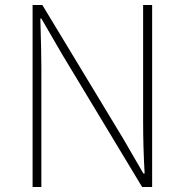

<svg xmlns="http://www.w3.org/2000/svg" viewBox="-20 -746 736 766"><path d="M110 0V-726H149L469 -197L552 -54H557Q551 -159 551 -259V-726H587V0H547L228 -529L145 -672H141Q145 -536 145 -473V0Z"/></svg>

Font: Noto Sans Korean Thin
Style: Regular
Weight: 250
Designer: Ryoko NISHIZUKA  (kana & ideographs); Paul D. Hunt (Latin, Greek & Cyrillic); Wenlong ZHANG  (bopomofo); Sandoll Communi
Foundry: Adobe Systems Incorporated
Version: Version 1.0001;PS 1;hotconv 1.0.78;makeotf.lib2.5.61930